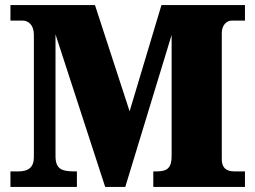

<svg xmlns="http://www.w3.org/2000/svg" viewBox="-20 -734 1002 754"><path d="M21 0H282V-61H273C225 -61 198 -68 198 -121V-599L393 0H472L654 -597V-122C654 -77 639 -61 597 -61H582V0H942V-61H899C866 -61 851 -78 851 -108V-605C851 -636 871 -653 889 -653H942V-714H614L489 -297L353 -714H21V-653H70C91 -653 113 -636 113 -598V-116C113 -77 91 -61 54 -61H21Z"/></svg>

Font: Noto Serif Lao Black
Style: Regular
Weight: 900
Designer: Monotype Design Team
Foundry: Monotype Imaging Inc.
Version: Version 2.003